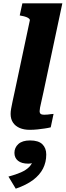

<svg xmlns="http://www.w3.org/2000/svg" viewBox="-20 -778 396 1158"><path d="M159 -651Q162 -659 156 -665Q150 -671 138 -675.5Q126 -680 108 -683L99 -685L115 -758H356L242 -222Q235 -188 229.5 -165.5Q224 -143 221.5 -129Q219 -115 219 -108Q219 -96 225.5 -91Q232 -86 246 -86Q257 -86 267 -87Q277 -88 286.5 -89.5Q296 -91 303 -91L286 -10Q270 -6 249.5 -3Q229 0 206.5 2.5Q184 5 159 5Q125 5 99 -6Q73 -17 58.5 -38.5Q44 -60 44 -91Q44 -105 47 -122Q50 -139 55.5 -165Q61 -191 70 -232ZM75 360 31 287Q76 275 106.5 261.5Q137 248 155 230Q173 212 180 187Q183 183 186 183Q189 183 192 186Q195 189 195 194Q187 201 176 205Q165 209 151 209Q110 209 88.5 191.5Q67 174 67 144Q67 112 91 90.5Q115 69 161 69Q212 69 235.5 92Q259 115 259 154Q259 200 239.5 238.5Q220 277 179.5 307.5Q139 338 75 360Z"/></svg>

Font: Roboto Serif
Style: Bold Italic
Weight: 700
Italic angle: -10°
Designer: Greg Gazdowicz
Foundry: Commercial Type
Version: Version 1.008